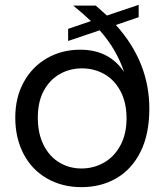

<svg xmlns="http://www.w3.org/2000/svg" viewBox="-20 -763 678 792"><path d="M596 -315Q596 -210 560 -137.5Q524 -65 460.5 -28Q397 9 316 9Q237 9 174.5 -26.5Q112 -62 77.5 -127.5Q43 -193 43 -278Q43 -361 78 -424.5Q113 -488 174 -523Q235 -558 311 -558Q430 -558 492 -466Q460 -561 391 -638L261 -594V-644L355 -676Q323 -707 282 -740H375Q415 -705 421 -699L552 -743V-692L458 -660Q596 -507 596 -315ZM502 -275Q502 -340 477 -387Q452 -434 410 -457.5Q368 -481 318 -481Q268 -481 226.5 -457.5Q185 -434 160.5 -388.5Q136 -343 136 -278Q136 -212 160 -164.5Q184 -117 225 -92.5Q266 -68 316 -68Q366 -68 408.5 -92Q451 -116 476.5 -163Q502 -210 502 -275Z"/></svg>

Font: Poppins A&M
Style: Regular-A&M
Weight: 400
Designer: Ninad Kale (Devanagari), Jonny Pinhorn (Latin)
Foundry: Indian Type Foundry
Version: 4.004